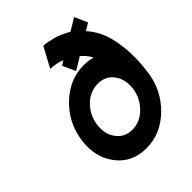

<svg xmlns="http://www.w3.org/2000/svg" viewBox="-204 -828 956 956"><g transform="rotate(-45 274.0 -350.0)"><path d="M339 -502Q239 -502 161 -427Q83 -352 68 -245Q53 -138 110 -63Q167 12 268 12Q368 12 446 -63Q524 -139 539 -245Q554 -353 498 -427Q441 -502 339 -502ZM324 -387Q378 -387 408 -346Q438 -304 430 -245Q422 -187 380 -145Q339 -103 283 -103Q229 -103 199 -145Q169 -186 177 -245Q185 -304 227 -346Q268 -387 324 -387ZM208 -606Q248 -607 296 -587Q336 -572 372 -534Q407 -498 425 -434Q435 -396 437 -349Q439 -302 430 -245H539Q553 -342 544 -417Q540 -455 532.5 -486.5Q525 -518 514 -541Q504 -565 489.5 -585.5Q475 -606 458 -624Q441 -641 425 -654.5Q409 -668 394 -675Q364 -691 330 -701Q309 -706 293 -709Q277 -712 265 -712ZM261 -576 292 -508 505 -637 475 -705Z"/></g></svg>

Font: Unageo
Style: SemiBold-Italic
Weight: 600
Designer: Richard Sepsi
Foundry: Richard Sepsi
Version: Version 2.000